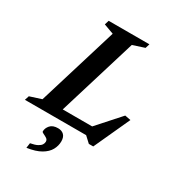

<svg xmlns="http://www.w3.org/2000/svg" viewBox="-243 -808 1082 1188"><g transform="rotate(30 298.5 -214.5)"><path d="M378 -624.5 187.5 0H-25L-15 -31L67.5 -57.5L241 -625.5L170 -651.5L179.5 -682.5H470.5L461 -651.5ZM395 -40 561.5 -226 603 -218 485.5 38.5H454L412.5 0H91.5L112.5 -65.5H449.5ZM168.5 113.5Q168.5 90.5 186.2 70Q204 49.5 241.5 49.5Q268 49.5 283.5 64.8Q299 80 299 110.5Q299 142 283 171.2Q267 200.5 230.2 222Q193.5 243.5 131.5 252.5L136.5 217Q169 211 186.2 201.8Q203.5 192.5 210.2 181.8Q217 171 217 160Q217 145.5 204.8 137.8Q192.5 130 180.5 124.8Q168.5 119.5 168.5 113.5Z"/></g></svg>

Font: Newsreader SemiBold
Style: Italic
Weight: 600
Italic angle: -17°
Designer: Hugues Gentile
Foundry: Production Type
Version: Version 1.003